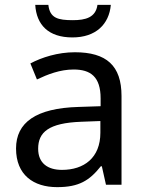

<svg xmlns="http://www.w3.org/2000/svg" viewBox="-20 -760 601 790"><path d="M436 -740H381C374 -688 332 -677 280 -677C219 -677 185 -685 179 -740H125C130 -658 179 -606 278 -606C374 -606 429 -660 436 -740ZM288 -545C218 -545 152 -524 105 -499L132 -433C176 -454 227 -474 283 -474C353 -474 394 -444 394 -355V-323L303 -320C128 -315 46 -256 46 -149C46 -40 118 10 215 10C305 10 348 -17 395 -76H399L416 0H480V-365C480 -490 418 -545 288 -545ZM314 -259 393 -262V-214C393 -110 325 -61 235 -61C177 -61 137 -88 137 -148C137 -216 180 -254 314 -259Z"/></svg>

Font: Noto Sans Cypriot
Style: Regular
Weight: 400
Designer: Monotype Design Team
Foundry: Monotype Imaging Inc.
Version: Version 2.002